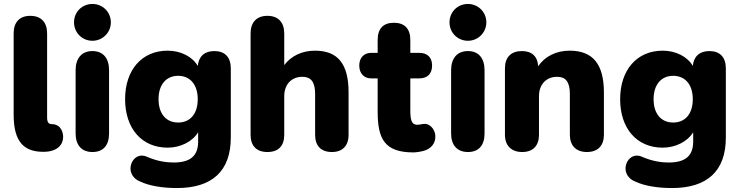

<svg xmlns="http://www.w3.org/2000/svg" viewBox="-20 -759 3740 970"><path d="M299 -67C299 -86 291 -132 240 -132C216 -132 218 -159 218 -177V-590C218 -646 188 -679 133 -679C78 -679 49 -646 49 -590V-179C49 -40 103 8 199 8C273 8 299 -31 299 -67Z M447 9C502 9 531 -25 531 -85V-404C531 -465 501 -501 447 -501C393 -501 362 -465 362 -404V-85C362 -25 393 9 447 9ZM447 -553C498 -553 540 -594 540 -646C540 -699 498 -739 447 -739C395 -739 354 -699 354 -646C354 -594 395 -553 447 -553Z M874 191C1051 191 1146 106 1146 -64V-414C1146 -470 1116 -501 1063 -501C1013 -501 984 -474 979 -426C953 -472 894 -503 827 -503C696 -503 612 -405 612 -258C612 -110 696 -13 827 -13C892 -13 953 -44 981 -91V-44C981 30 940 62 857 62C823 62 777 57 720 32C647 1 598 122 688 158C734 180 801 191 874 191ZM880 -140C820 -140 781 -183 781 -258C781 -332 820 -376 880 -376C940 -376 979 -332 979 -258C979 -183 940 -140 880 -140Z M1331 9C1387 9 1416 -22 1416 -78V-273C1416 -332 1452 -371 1508 -371C1550 -371 1572 -346 1572 -285V-78C1572 -22 1602 9 1657 9C1710 9 1741 -22 1741 -78V-292C1741 -435 1688 -503 1571 -503C1506 -503 1450 -476 1416 -430V-590C1416 -646 1386 -679 1331 -679C1276 -679 1246 -646 1246 -590V-78C1246 -22 1276 9 1331 9Z M2069 11C2080 11 2114 7 2133 -1C2168 -17 2182 -44 2179 -78C2175 -109 2149 -137 2120 -133C2107 -132 2107 -130 2093 -129C2056 -126 2053 -157 2053 -207V-363H2098C2140 -363 2163 -387 2163 -428C2163 -468 2140 -492 2098 -492H2053V-557C2053 -614 2024 -644 1970 -644C1916 -644 1888 -614 1888 -557V-492H1855C1820 -492 1795 -468 1795 -428C1795 -387 1820 -363 1855 -363H1888V-196C1888 -58 1922 11 2069 11Z M2344 9C2399 9 2428 -25 2428 -85V-404C2428 -465 2398 -501 2344 -501C2290 -501 2259 -465 2259 -404V-85C2259 -25 2290 9 2344 9ZM2344 -553C2395 -553 2437 -594 2437 -646C2437 -699 2395 -739 2344 -739C2292 -739 2251 -699 2251 -646C2251 -594 2292 -553 2344 -553Z M2618 9C2674 9 2703 -24 2703 -78V-273C2703 -332 2739 -371 2795 -371C2837 -371 2859 -346 2859 -285V-78C2859 -24 2890 9 2945 9C3001 9 3031 -24 3031 -78V-292C3031 -435 2975 -503 2858 -503C2790 -503 2732 -474 2699 -424C2696 -474 2667 -501 2617 -501C2562 -501 2531 -470 2531 -414V-78C2531 -24 2563 9 2618 9Z M3375 191C3552 191 3647 106 3647 -64V-414C3647 -470 3617 -501 3564 -501C3514 -501 3485 -474 3480 -426C3454 -472 3395 -503 3328 -503C3197 -503 3113 -405 3113 -258C3113 -110 3197 -13 3328 -13C3393 -13 3454 -44 3482 -91V-44C3482 30 3441 62 3358 62C3324 62 3278 57 3221 32C3148 1 3099 122 3189 158C3235 180 3302 191 3375 191ZM3381 -140C3321 -140 3282 -183 3282 -258C3282 -332 3321 -376 3381 -376C3441 -376 3480 -332 3480 -258C3480 -183 3441 -140 3381 -140Z"/></svg>

Font: SN Pro Heavy
Style: Regular
Weight: 800
Designer: Tobias Whetton
Foundry: Supernotes
Version: Version 1.001;Glyphs 3.2 (3249)